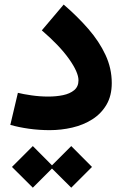

<svg xmlns="http://www.w3.org/2000/svg" viewBox="-20 -576 548 854"><path d="M204.1 166.5 296.9 258.8 389.2 166.5 296.9 73.7ZM33.2 166.5 126 258.8 218.3 166.5 126 73.7ZM477.1 -206.5Q477.1 -272 449.2 -331.8Q421.4 -391.6 373 -447.3Q324.7 -502.9 263.2 -555.7L166 -440.9Q245.1 -373 287.1 -313.7Q329.1 -254.4 329.1 -218.8Q329.1 -190.9 310.1 -175Q291 -159.2 260.5 -152.8Q230 -146.5 195.3 -146.5Q156.7 -146.5 119.9 -151.9Q83 -157.2 59.6 -163.1L25.9 -20.5Q63.5 -9.8 108.9 -3.4Q154.3 2.9 200.7 2.9Q252 2.9 301.3 -8.5Q350.6 -20 390.1 -44.9Q429.7 -69.8 453.4 -109.9Q477.1 -149.9 477.1 -206.5Z"/></svg>

Font: Estedad-FD-VF Thin
Style: Regular
Weight: 100
Designer: Amin Abedi
Version: Version 5.0